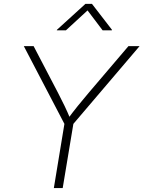

<svg xmlns="http://www.w3.org/2000/svg" viewBox="-20 -964 735 984"><path d="M255.9 0 310.1 -329.1 102.1 -727.5H152.3L277.8 -487.3Q295.4 -453.1 311.3 -420.4Q327.1 -387.7 342.3 -350.1H324.2Q352.1 -388.2 378.7 -421.1Q405.3 -454.1 433.6 -487.3L638.2 -727.5H695.3L356 -329.1L301.3 0ZM317.9 -808.6H271L272 -811.5L418 -944.3H451.2L553.7 -811.5L553.2 -808.6H505.9L428.7 -910.6Z"/></svg>

Font: Inter 17pt ExtraLight
Style: Italic
Weight: 250
Italic angle: -9.3988°
Version: Version 4.001;git-66647c0bb